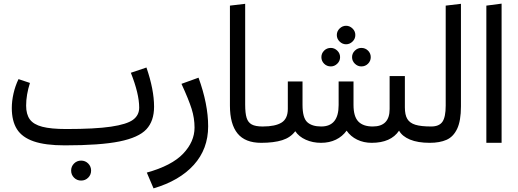

<svg xmlns="http://www.w3.org/2000/svg" viewBox="-20 -787 2854 1058"><path d="M829 -199Q829 -120 786.5 -74.5Q744 -29 638 -7.5Q532 14 337 14Q230 14 166 -8Q102 -30 73.5 -75Q45 -120 45 -192Q45 -230 54.5 -272Q64 -314 82 -351L145 -330Q124 -264 124 -205Q124 -157 144.5 -129Q165 -101 213 -88.5Q261 -76 345 -76Q504 -76 591.5 -89Q679 -102 713 -127Q747 -152 747 -194Q747 -270 701 -386L787 -415Q829 -293 829 -199ZM372 153Q372 130 388 114Q404 98 427 98Q450 98 466 114Q482 130 482 153Q482 176 466 192Q450 208 427 208Q404 208 388 192Q372 176 372 153Z M789 164Q926 126 989 60Q1052 -6 1052 -84Q1052 -136 1036 -187Q1020 -238 980 -325L1074 -359Q1127 -213 1127 -91Q1127 34 1048 121.5Q969 209 826 251Z M1247 -756 1331 -766V-211Q1331 -163 1339 -137.5Q1347 -112 1367.5 -101Q1388 -90 1427 -90L1439 -45L1419 0Q1331 0 1289 -51.5Q1247 -103 1247 -205Z M2368 -47 2348 0Q2282 0 2239 -18Q2196 -36 2179 -67Q2134 0 2028 0Q1984 0 1948 -17.5Q1912 -35 1890 -67Q1867 -35 1831 -17.5Q1795 0 1749 0Q1703 0 1665 -17Q1627 -34 1607 -64Q1581 -29 1535 -14.5Q1489 0 1419 0L1399 -46L1428 -90Q1497 -90 1531.5 -111.5Q1566 -133 1566 -187V-338H1647V-209Q1647 -138 1673 -114Q1699 -90 1750 -90Q1846 -90 1846 -208V-338H1928V-209Q1928 -145 1954.5 -117.5Q1981 -90 2034 -90Q2127 -90 2127 -186V-368H2211V-195Q2211 -154 2224.5 -131.5Q2238 -109 2269 -99.5Q2300 -90 2356 -90ZM1836 -594Q1836 -615 1851.5 -630Q1867 -645 1887 -645Q1907 -645 1922.5 -630Q1938 -615 1938 -594Q1938 -573 1922.5 -558Q1907 -543 1887 -543Q1867 -543 1851.5 -558Q1836 -573 1836 -594ZM1751 -472Q1751 -493 1766 -508Q1781 -523 1803 -523Q1823 -523 1838.5 -508Q1854 -493 1854 -472Q1854 -451 1838.5 -436Q1823 -421 1803 -421Q1781 -421 1766 -436Q1751 -451 1751 -472ZM1920 -472Q1920 -493 1935.5 -508Q1951 -523 1971 -523Q1993 -523 2008 -508Q2023 -493 2023 -472Q2023 -451 2008 -436Q1993 -421 1971 -421Q1951 -421 1935.5 -436Q1920 -451 1920 -472Z M2328 -45 2356 -90Q2400 -90 2418 -116Q2436 -142 2436 -205V-756L2520 -766V-201Q2520 -121 2499 -77Q2478 -33 2440.5 -16.5Q2403 0 2348 0Z M2660 0V-756L2744 -767V0Z"/></svg>

Font: FiraGOUPP
Style: Medium
Weight: 400
Designer: bBox Type
Foundry: bBox Type GmbH
Version: Version 1.001